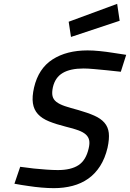

<svg xmlns="http://www.w3.org/2000/svg" viewBox="-20 -968 676 998"><path d="M608 -595Q569 -599 533 -603Q502 -606 469 -609Q436 -612 414 -612Q346 -612 306.5 -589Q267 -566 255 -515Q249 -487 253 -469Q257 -451 273 -438.5Q289 -426 317 -416.5Q345 -407 387 -396Q436 -382 470 -367Q504 -352 523 -330Q542 -308 545.5 -277Q549 -246 539 -200Q526 -145 500.5 -105Q475 -65 439 -39.5Q403 -14 357.5 -2Q312 10 260 10Q231 10 196 7Q161 4 129 -1Q92 -6 55 -13L85 -101Q121 -96 156 -92Q186 -89 220 -86.5Q254 -84 281 -84Q349 -84 388 -109.5Q427 -135 441 -197Q447 -222 443.5 -239Q440 -256 426.5 -268.5Q413 -281 387.5 -290.5Q362 -300 324 -309Q272 -322 235 -337Q198 -352 177 -375Q156 -398 151 -431.5Q146 -465 157 -513Q180 -612 253 -659Q326 -706 435 -706Q464 -706 498.5 -702.5Q533 -699 564 -694Q600 -689 636 -683ZM589 -948 602 -860 349 -776 337 -855Z"/></svg>

Font: Panefresco 600wt
Style: Italic
Weight: 600
Foundry: Campivisivi & Chank Co
Version: Version 1.000